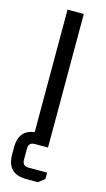

<svg xmlns="http://www.w3.org/2000/svg" viewBox="-133 -734 529 958"><g transform="rotate(15 132.0 -255.0)"><path d="M90 0V-690H174V0ZM10 42Q10 -58 110 -58H134V0H106Q74 0 74 32V90Q74 122 106 122H202V155L170 180H110Q10 180 10 80Z"/></g></svg>

Font: Oxanium
Style: Regular
Weight: 400
Designer: Severin Meyer
Version: Version 1.001